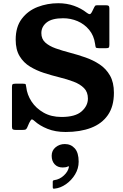

<svg xmlns="http://www.w3.org/2000/svg" viewBox="-20 -782 746 1163"><path d="M556 -516Q549 -566.5 520.2 -601.2Q491.5 -636 450 -653.8Q408.5 -671.5 362.5 -671.5Q294.5 -671.5 262.5 -645.8Q230.5 -620 230.5 -581.5Q230.5 -546 254.2 -524.5Q278 -503 317.2 -489Q356.5 -475 403.5 -462.8Q450.5 -450.5 497.2 -434.2Q544 -418 583.2 -392Q622.5 -366 646.2 -324.5Q670 -283 670 -220Q670 -137.5 633.5 -85Q597 -32.5 531.2 -7.5Q465.5 17.5 377.5 17.5Q315.5 17.5 268 -1.5Q220.5 -20.5 189 -49Q175.5 -61.5 170.2 -57.8Q165 -54 156.5 -36.5L144.5 -9Q140 0.5 134.5 2.8Q129 5 114.5 5H75.5Q62.5 5 57.5 1.5Q52.5 -2 52.5 -15V-255Q52.5 -268 56.2 -271.5Q60 -275 73 -275H120Q134 -275 135.8 -270.8Q137.5 -266.5 139 -254.5Q144 -208.5 171 -167.2Q198 -126 244 -99.8Q290 -73.5 352.5 -73.5Q436 -73.5 474.2 -107.2Q512.5 -141 512.5 -185Q512.5 -224.5 488.8 -248.5Q465 -272.5 426 -287.2Q387 -302 340.2 -313.5Q293.5 -325 247 -340Q200.5 -355 161.5 -378.8Q122.5 -402.5 98.8 -441.8Q75 -481 75 -542Q75 -619.5 112 -668.2Q149 -717 208 -739.8Q267 -762.5 332.5 -762.5Q384.5 -762.5 428.5 -746.8Q472.5 -731 504.5 -705.5Q516 -696.5 523 -696.2Q530 -696 538 -712L552 -740.5Q555 -746 557.5 -748Q560 -750 569 -750H623.5Q635 -750 638.8 -746Q642.5 -742 642.5 -730.5V-510.5Q642.5 -496.5 638.2 -493.2Q634 -490 620 -490H581.5Q562.5 -490 560.2 -495Q558 -500 556 -516ZM293 161.5Q293 129.5 316.8 110Q340.5 90.5 372.5 90.5Q409.5 90.5 433 116.8Q456.5 143 456.5 197.5Q456.5 238.5 434.8 274.5Q413 310.5 379.5 333.8Q346 357 311.5 360.5Q304.5 361.5 302 360Q299.5 358.5 299.5 351V318.5Q299.5 310 309.5 309Q341 305 367 280.8Q393 256.5 397.5 229Q398 223 390 227Q379.5 232.5 359.5 232.5Q329 232.5 311 213Q293 193.5 293 161.5Z"/></svg>

Font: Besley
Style: Bold
Weight: 700
Designer: Owen Earl
Foundry: indestructible type*
Version: Version 2.001; ttfautohint (v1.8.3)